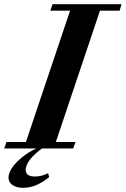

<svg xmlns="http://www.w3.org/2000/svg" viewBox="-56 -710 601 918"><path d="M525 -690 516 -659H422L211 -31H305L294 0H-36L-25 -31H68L279 -659H185L195 -690ZM147 -2Q73 52 67 97Q66 109 72 120Q81 134 111 134Q143 134 174 118L179 137Q117 188 55 188Q25 188 6 176Q-18 161 -15 133Q-13 117 -2.5 99Q8 81 26 63Q44 45 68 28Q92 11 122 -2Z"/></svg>

Font: DG Didot
Style: Bold Italic
Weight: 700
Designer: David Gatwood, Takis Katsoulidis, and George D. Matthiopoulos
Foundry: David Gatwood
Version: Version 1.0